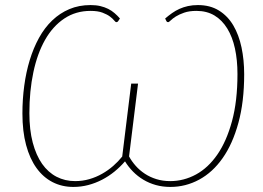

<svg xmlns="http://www.w3.org/2000/svg" viewBox="-20 -730 1038 758"><path d="M632 -657Q645.5 -668.5 659.2 -678.2Q673 -688 688.5 -695Q704 -702 722 -706Q740 -710 761.5 -710Q809.5 -710 844.2 -688.5Q879 -667 901 -629.8Q923 -592.5 933.5 -542.8Q944 -493 944 -437Q944 -328 921.2 -245Q898.5 -162 859 -105.8Q819.5 -49.5 766.2 -20.8Q713 8 652.5 8Q622 8 595.2 0.5Q568.5 -7 546 -20.5Q523.5 -34 505.2 -52.5Q487 -71 473.5 -93Q454.5 -71 431.8 -52.5Q409 -34 383 -20.5Q357 -7 328.5 0.5Q300 8 269.5 8Q224.5 8 187.5 -11Q150.5 -30 124 -66.8Q97.5 -103.5 83 -157.5Q68.5 -211.5 68.5 -282Q68.5 -338.5 75.8 -392Q83 -445.5 97.5 -493Q112 -540.5 134 -580.5Q156 -620.5 186 -649.2Q216 -678 253.8 -694Q291.5 -710 337.5 -710Q359 -710 376 -706Q393 -702 407 -695Q421 -688 432.2 -678.2Q443.5 -668.5 453.5 -657L446.5 -646.5Q444 -642.5 439.5 -642.5Q436 -642.5 430.5 -649.5Q425 -656.5 414 -664.8Q403 -673 384.8 -680Q366.5 -687 337.5 -687Q279 -687 233.8 -656.8Q188.5 -626.5 158 -572.8Q127.5 -519 111.8 -445Q96 -371 96 -283.5Q96 -217.5 109.2 -167.2Q122.5 -117 146.2 -83.2Q170 -49.5 203.2 -32.2Q236.5 -15 276.5 -15Q306 -15 332.8 -22.8Q359.5 -30.5 383.2 -44Q407 -57.5 427 -75Q447 -92.5 462.5 -112L498 -400H525L489.5 -112.5Q500 -93 515.8 -75.2Q531.5 -57.5 552 -44Q572.5 -30.5 597.5 -22.8Q622.5 -15 652 -15Q705.5 -15 753.8 -41.2Q802 -67.5 838.2 -120Q874.5 -172.5 896 -251.8Q917.5 -331 917.5 -437.5Q917.5 -493 907.5 -538.8Q897.5 -584.5 877.2 -617.5Q857 -650.5 826.8 -668.8Q796.5 -687 755.5 -687Q727 -687 707 -680Q687 -673 674 -664.8Q661 -656.5 654 -649.5Q647 -642.5 643.5 -642.5Q639 -642.5 637 -646.5Z"/></svg>

Font: Lato ExtraLight
Style: Italic
Weight: 275
Italic angle: -7°
Designer: Lukasz Dziedzic with Adam Twardoch and Botio Nikoltchev
Foundry: tyPoland Lukasz Dziedzic
Version: Version 2.015; 2015-08-06; http://www.latofonts.com/